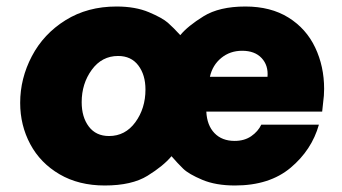

<svg xmlns="http://www.w3.org/2000/svg" viewBox="-20 -560 1051 590"><path d="M42 -244Q42 -319 78 -387.5Q114 -456 181.5 -498Q249 -540 338 -540Q396 -540 437.5 -522.5Q479 -505 496 -490Q513 -475 534 -452Q557 -480 605.5 -510Q654 -540 734 -540Q812 -540 866.5 -506Q921 -472 948.5 -414Q976 -356 976 -287Q976 -266 973 -245L970 -217H614Q616 -175 639 -151Q662 -127 701 -127Q731 -127 752 -141.5Q773 -156 783 -177H960Q938 -99 873 -44.5Q808 10 702 10Q643 10 601.5 -7.5Q560 -25 543 -41.5Q526 -58 507 -80Q482 -50 433.5 -20Q385 10 302 10Q222 10 163 -24.5Q104 -59 73 -117Q42 -175 42 -244ZM802 -324Q805 -359 784 -381.5Q763 -404 724 -404Q687 -404 660 -382Q633 -360 625 -324ZM427 -285Q427 -330 405 -359Q383 -388 343 -388Q293 -388 262 -345.5Q231 -303 231 -246Q231 -200 253 -171Q275 -142 315 -142Q365 -142 396 -184.5Q427 -227 427 -285Z"/></svg>

Font: Be Vietnam Black
Style: Italic
Weight: 900
Italic angle: -9°
Designer: Lam Bao; Tony Le; Vietanh Nguyen
Foundry: Yellow Type Foundry
Version: Version 5.000